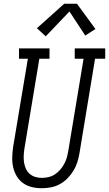

<svg xmlns="http://www.w3.org/2000/svg" viewBox="-20 -992 579 1020"><path d="M201 8Q174 8 148 1.5Q122 -5 101.5 -20Q81 -35 68 -57.5Q55 -80 49.5 -105.5Q44 -131 45 -158Q46 -185 50 -213L128 -680H81V-735H243V-680H189L110 -204Q107 -185 106 -166.5Q105 -148 107.5 -130.5Q110 -113 117 -97Q124 -81 136.5 -69.5Q149 -58 166 -52.5Q183 -47 202 -47Q219 -47 237 -51Q255 -55 270.5 -65Q286 -75 298.5 -89Q311 -103 320 -119Q329 -135 334 -152Q339 -169 342 -186L424 -680H377V-735H539V-680H485L402 -177Q398 -153 390.5 -129.5Q383 -106 369.5 -84Q356 -62 337.5 -43.5Q319 -25 296.5 -13Q274 -1 249.5 3.5Q225 8 201 8ZM223 -799 176 -842 321 -972H389L487 -838L433 -803L349 -931Z"/></svg>

Font: Iosevka Slab Light
Style: Italic
Weight: 300
Italic angle: -9°
Monospace: yes
Designer: Belleve Invis
Foundry: Belleve Invis
Version: Version 11.1.1; ttfautohint (v1.8.3)